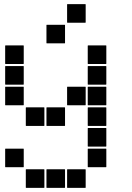

<svg xmlns="http://www.w3.org/2000/svg" viewBox="-20 -715 640 930"><path d="M307 -695H393Q395 -695 395 -693V-607Q395 -605 393 -605H307Q305 -605 305 -607V-693Q305 -695 307 -695ZM207 -595H293Q295 -595 295 -593V-507Q295 -505 293 -505H207Q205 -505 205 -507V-593Q205 -595 207 -595ZM407 -495H493Q495 -495 495 -493V-407Q495 -405 493 -405H407Q405 -405 405 -407V-493Q405 -495 407 -495ZM7 -495H93Q95 -495 95 -493V-407Q95 -405 93 -405H7Q5 -405 5 -407V-493Q5 -495 7 -495ZM407 -395H493Q495 -395 495 -393V-307Q495 -305 493 -305H407Q405 -305 405 -307V-393Q405 -395 407 -395ZM7 -395H93Q95 -395 95 -393V-307Q95 -305 93 -305H7Q5 -305 5 -307V-393Q5 -395 7 -395ZM407 -295H493Q495 -295 495 -293V-207Q495 -205 493 -205H407Q405 -205 405 -207V-293Q405 -295 407 -295ZM307 -295H393Q395 -295 395 -293V-207Q395 -205 393 -205H307Q305 -205 305 -207V-293Q305 -295 307 -295ZM7 -295H93Q95 -295 95 -293V-207Q95 -205 93 -205H7Q5 -205 5 -207V-293Q5 -295 7 -295ZM407 -195H493Q495 -195 495 -193V-107Q495 -105 493 -105H407Q405 -105 405 -107V-193Q405 -195 407 -195ZM207 -195H293Q295 -195 295 -193V-107Q295 -105 293 -105H207Q205 -105 205 -107V-193Q205 -195 207 -195ZM107 -195H193Q195 -195 195 -193V-107Q195 -105 193 -105H107Q105 -105 105 -107V-193Q105 -195 107 -195ZM407 -95H493Q495 -95 495 -93V-7Q495 -5 493 -5H407Q405 -5 405 -7V-93Q405 -95 407 -95ZM407 5H493Q495 5 495 7V93Q495 95 493 95H407Q405 95 405 93V7Q405 5 407 5ZM7 5H93Q95 5 95 7V93Q95 95 93 95H7Q5 95 5 93V7Q5 5 7 5ZM307 105H393Q395 105 395 107V193Q395 195 393 195H307Q305 195 305 193V107Q305 105 307 105ZM207 105H293Q295 105 295 107V193Q295 195 293 195H207Q205 195 205 193V107Q205 105 207 105ZM107 105H193Q195 105 195 107V193Q195 195 193 195H107Q105 195 105 193V107Q105 105 107 105Z"/></svg>

Font: Pixel Panel Black
Style: Regular
Weight: 900
Monospace: yes
Designer: Óliver Lalan
Foundry: Óliver Lalan
Version: Version 1.000; ttfautohint (v1.8.4.7-5d5b-dirty);gftools[0.9